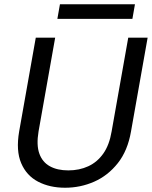

<svg xmlns="http://www.w3.org/2000/svg" viewBox="-20 -874 715 901"><path d="M69.9 -257.2 147.9 -697.2H238.9L160.9 -257.2Q150.2 -193.4 164.6 -153.3Q178.9 -113.1 214 -93.8Q249 -74.4 300.5 -74.4Q352.4 -74.4 394.3 -93.8Q436.2 -113.1 464.7 -153.3Q493.1 -193.4 503.8 -257.2L581.8 -697.2H672.8L594.8 -257.2Q579.3 -167 532.9 -108.4Q486.5 -49.8 421.9 -21.4Q357.4 7 285.4 7Q213.4 7 158.8 -21.4Q104.3 -49.8 79.4 -108.4Q54.4 -167 69.9 -257.2ZM249.2 -785.4 261.3 -854H613.3L601.3 -785.4Z"/></svg>

Font: Poppins Variable
Style: Italic
Weight: 100
Italic angle: -10°
Designer: Jonny Pinhorn
Foundry: Indian Type Foundry
Version: Version 6.000